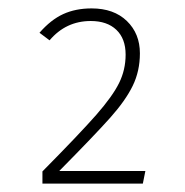

<svg xmlns="http://www.w3.org/2000/svg" viewBox="-20 -760 440 457"><path d="M313 -633Q313 -591 296 -556Q279 -521 242.5 -480Q206 -439 121 -353H326L320 -323H81V-352Q170 -442 209 -486.5Q248 -531 263.5 -562.5Q279 -594 279 -630Q279 -668 257 -689Q235 -710 196 -710Q137 -710 98 -664L74 -682Q101 -713 130.5 -726.5Q160 -740 198 -740Q251 -740 282 -710Q313 -680 313 -633Z"/></svg>

Font: FiraGO UltraLight
Style: Regular
Weight: 200
Designer: bBox Type
Foundry: bBox Type GmbH
Version: Version 1.001